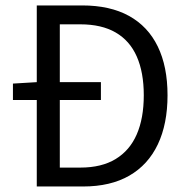

<svg xmlns="http://www.w3.org/2000/svg" viewBox="-20 -676 675 696"><path d="M26.9 -313.5V-373L114.6 -378.3H345.8V-313.5ZM113.3 0V-656.3H277.8Q378.6 -656.3 447.5 -618.4Q516.3 -580.5 551.8 -507.7Q587.3 -434.9 587.3 -330.8Q587.3 -226.6 552.1 -152.6Q516.9 -78.5 448.7 -39.2Q380.4 0 281.5 0ZM196.8 -68.5H271.4Q348.2 -68.5 399.3 -99.6Q450.5 -130.7 475.8 -189.1Q501.2 -247.5 501.2 -330.8Q501.2 -413.5 475.8 -471.1Q450.5 -528.6 399.3 -558.2Q348.2 -587.8 271.4 -587.8H196.8Z"/></svg>

Font: Source Sans 3 VF
Style: Regular
Weight: 200
Designer: Paul D. Hunt
Foundry: Adobe
Version: Version 3.046;hotconv 1.0.118;makeotfexe 2.5.65603